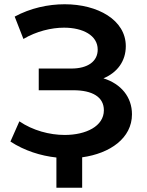

<svg xmlns="http://www.w3.org/2000/svg" viewBox="-20 -733 689 902"><path d="M600 -196C600 -277 549 -339 466 -365C531 -392 571 -446 571 -516C571 -640 438 -713 284 -713C206 -713 123 -695 49 -655L90 -550C151 -586 221 -603 281 -603C369 -603 439 -567 439 -500C439 -445 393 -411 315 -411H162V-309H325C413 -309 468 -278 468 -215C468 -140 384 -99 284 -99C213 -99 134 -120 71 -163L29 -68C95 -25 171 -1 245 7V149H366V6C497 -12 600 -84 600 -196Z"/></svg>

Font: Talent
Style: Bold
Weight: 600
Designer: Mike Powis
Version: Version 1.001;hotconv 1.0.109;makeotfexe 2.5.65596